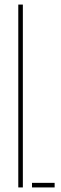

<svg xmlns="http://www.w3.org/2000/svg" viewBox="-20 -820 265 840"><path d="M60 0V-800H80V0ZM120 0V-20H219V0Z"/></svg>

Font: Big Shoulders Stencil Display Thin
Style: Regular
Weight: 100
Designer: Patric King
Foundry: XO Type Co
Version: Version 1.000